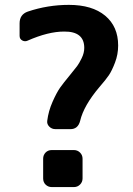

<svg xmlns="http://www.w3.org/2000/svg" viewBox="-20 -760 540 780"><path d="M259.8 -740.2Q354.5 -740.2 407.2 -696.3Q460 -652.3 460 -575.2Q460 -539.1 447.3 -505.9Q434.6 -472.7 422.4 -454.6Q410.2 -436.5 383.8 -406.2Q320.3 -331.1 305.7 -269.5Q296.9 -234.4 264.6 -235.4H205.1Q190.4 -235.4 180.2 -245.6Q169.9 -255.9 171.9 -269.5Q176.8 -308.6 193.4 -346.2Q210 -383.8 224.1 -403.8Q238.3 -423.8 262.7 -453.1Q285.2 -480.5 293.5 -491.7Q301.8 -502.9 312 -523.9Q322.3 -544.9 322.3 -565.4Q322.3 -632.8 240.2 -631.8Q175.8 -631.8 91.8 -594.7Q81.1 -589.8 70.3 -595.7Q59.6 -601.6 59.6 -614.3V-665Q59.6 -701.2 92.8 -712.9Q173.8 -740.2 259.8 -740.2ZM280.3 -150.4Q294.9 -150.4 305.2 -140.1Q315.4 -129.9 315.4 -115.2V-35.2Q315.4 -20.5 305.2 -10.3Q294.9 0 280.3 0H190.4Q175.8 0 165.5 -9.8Q155.3 -19.5 155.3 -35.2V-115.2Q155.3 -129.9 165 -140.1Q174.8 -150.4 190.4 -150.4Z"/></svg>

Font: Rounded-L Mgen+ 1mn bold
Style: Bold
Weight: 700
Designer: [Source Han Sans]
Ryoko NISHIZUKA  (kana & ideographs); Paul D. Hunt (Latin, Greek & Cyrillic); Wenlong ZHANG  (bopomofo
Version: Version 1.059.20150602